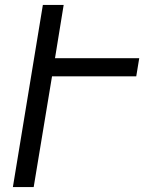

<svg xmlns="http://www.w3.org/2000/svg" viewBox="-20 -755 640 775"><path d="M32 0 153 -735H237L202 -520H542L530 -447H190L116 0Z"/></svg>

Font: Iosevka Extended
Style: Italic
Weight: 400
Width: 7
Italic angle: -9°
Monospace: yes
Designer: Belleve Invis
Foundry: Belleve Invis
Version: Version 32.5.0; ttfautohint (v1.8.4)